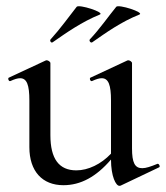

<svg xmlns="http://www.w3.org/2000/svg" viewBox="-20 -590 537 621"><path d="M150 -453C196 -485 244 -519 303 -543C320 -550 235 -577 228 -568C202 -535 175 -497 144 -463C140 -460 144 -450 150 -453ZM278 -453C324 -485 371 -519 431 -543C448 -550 363 -577 356 -568C329 -535 303 -497 271 -463C267 -460 272 -450 278 -453ZM489 -60C467 -51 452 -46 440 -46C416 -46 407 -64 407 -110V-386C407 -390 400 -395 395 -395C394 -395 393 -395 391 -394L273 -339C268 -338 272 -325 278 -328C291 -334 301 -337 309 -337C331 -337 339 -315 339 -265V-93C307 -59 265 -39 227 -39C171 -39 143 -76 143 -153V-386C143 -390 136 -395 131 -395C130 -395 129 -395 127 -394L9 -339C4 -338 8 -325 14 -328C27 -334 37 -337 45 -337C67 -337 75 -315 75 -265V-114C75 -36 117 9 185 9C241 9 291 -18 339 -74C339 -19 355 11 366 11C368 11 369 11 371 10L495 -49C499 -51 494 -62 489 -60Z"/></svg>

Font: Cormorant Infant Book
Style: Regular
Weight: 500
Designer: Christian Thalmann (Catharsis Fonts)
Version: Version 1.000;PS 002.000;hotconv 1.0.88;makeotf.lib2.5.64775